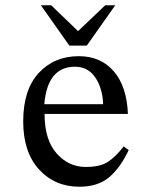

<svg xmlns="http://www.w3.org/2000/svg" viewBox="-20 -698 573 728"><path d="M449 -143 468 -129Q437 -63 394.5 -26.5Q352 10 281 10Q188 10 128 -55.5Q68 -121 68 -238Q68 -358 127 -421.5Q186 -485 279 -485Q362 -485 411.5 -427.5Q461 -370 465 -266H149Q149 -168 194.5 -116.5Q240 -65 305 -65Q360 -65 389.5 -84.5Q419 -104 449 -143ZM148 -303H371Q369 -363 341.5 -404Q314 -445 264 -445Q160 -445 148 -303ZM135 -678H174L276 -580L379 -678H417L309 -525H243Z"/></svg>

Font: myMathFont
Style: Regular
Weight: 400
Designer: Ross Mills, John Hudson & Paul Hanslow, Tiro Typeworks Ltd; with prior portions MicroPress Inc., and Coen Hoffman. Math 
Foundry: Tiro Typeworks Ltd
Version: Version 2.13 b171